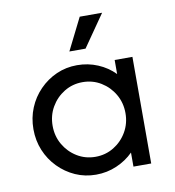

<svg xmlns="http://www.w3.org/2000/svg" viewBox="-72 -668 672 739"><g transform="rotate(-10 264.0 -299.0)"><path d="M245.1 5.6Q202.1 5.6 164.6 -11.1Q127.1 -27.8 98.3 -57.3Q69.4 -86.8 53.5 -125.3Q37.5 -163.9 37.5 -208.3Q37.5 -252.8 53.5 -291.3Q69.4 -329.9 98.3 -359.4Q127.1 -388.9 164.6 -405.6Q202.1 -422.2 245.1 -422.2Q288.2 -422.2 326 -406.2Q363.9 -390.3 391.7 -361.8V-416.7H461.1V0H391.7V-54.9Q363.9 -27.1 326 -10.8Q288.2 5.6 245.1 5.6ZM254.9 -62.5Q294.4 -62.5 326.7 -82.3Q359 -102.1 378.1 -135.1Q397.2 -168.1 397.2 -208.3Q397.2 -248.6 378.1 -281.6Q359 -314.6 326.7 -334.4Q294.4 -354.2 254.9 -354.2Q215.3 -354.2 183 -334.4Q150.7 -314.6 131.6 -281.6Q112.5 -248.6 112.5 -208.3Q112.5 -168.1 131.6 -135.1Q150.7 -102.1 183 -82.3Q215.3 -62.5 254.9 -62.5ZM225.7 -479.2 288.2 -604.2H375.7L288.9 -479.2Z"/></g></svg>

Font: Afacad Flux
Style: Regular
Weight: 400
Designer: Kristian Moeller
Foundry: Dicotype
Version: Version 1.100